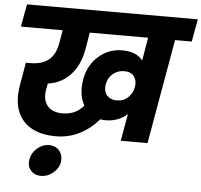

<svg xmlns="http://www.w3.org/2000/svg" viewBox="-63 -805 1168 1113"><g transform="rotate(5 521.5 -248.5)"><path d="M659.2 0 687 -158.2Q636.2 -110.8 560.1 -110.8Q543 -110.8 529.8 -113.8Q484.4 -59.1 420.4 -26.1Q356.4 6.8 280.8 6.8Q149.9 6.8 87.6 -67.4Q25.4 -141.6 49.8 -275.9L71.8 -402.8H97.2Q165 -402.8 204.1 -434.1Q243.2 -465.3 254.9 -533.2L268.1 -608.9H24.9L48.8 -740.2H1043L1019 -608.9H921.9L814.9 0ZM141.1 153.8Q147.5 115.2 178.7 88.1Q210 61 248 61Q286.1 61 308.1 87.9Q330.1 114.7 324.2 153.8Q317.9 190.9 285.9 217Q253.9 243.2 215.8 243.2Q177.7 243.2 156 217.3Q134.3 191.4 141.1 153.8ZM615.2 -231Q654.8 -231 681.2 -256.1Q707.5 -281.2 713.9 -317.9Q720.2 -352.1 702.9 -377.9Q685.5 -403.8 645 -403.8Q607.9 -403.8 579.6 -381.1Q551.3 -358.4 543.9 -318.8Q537.6 -276.9 558.3 -253.9Q579.1 -231 615.2 -231ZM309.1 -128.9Q386.2 -128.9 431.2 -185.1Q396.5 -246.6 411.1 -334Q425.8 -421.4 487.8 -473.6Q549.8 -525.9 630.9 -522.9Q708.5 -520 742.2 -474.1L765.1 -608.9H425.8L409.2 -511.2Q391.6 -414.1 338.1 -358.6Q284.7 -303.2 209 -293.9L202.1 -256.8Q191.9 -200.2 219.7 -164.6Q247.6 -128.9 309.1 -128.9Z"/></g></svg>

Font: Poppins
Style: Bold Italic
Weight: 700
Italic angle: -10°
Designer: Ninad Kale (Devanagari), Jonny Pinhorn (Latin)
Foundry: Indian Type Foundry
Version: Version 3.200;PS 1.000;hotconv 16.6.54;makeotf.lib2.5.65590